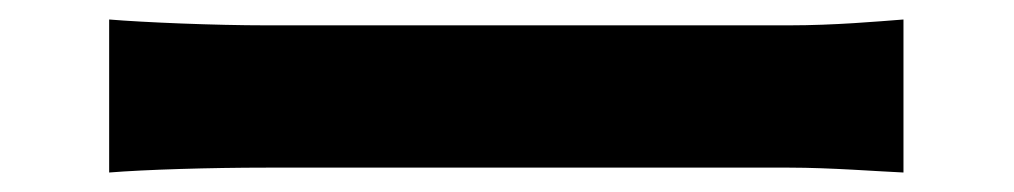

<svg xmlns="http://www.w3.org/2000/svg" viewBox="-20 -483 1040 197"><path d="M92 -306C129 -309 196 -311 253 -311H790C832 -311 883 -307 907 -306V-463C881 -461 836 -457 790 -457H253C201 -457 128 -460 92 -463Z"/></svg>

Font: Source Han Sans SC Bold
Style: Regular
Weight: 700
Designer: Ryoko NISHIZUKA (kana & ideographs); Paul D. Hunt (Latin, Greek & Cyrillic); Wenlong ZHANG (bopomofo); Sandoll Communica
Foundry: Adobe Systems Incorporated
Version: Version 1.001;PS 1.001;hotconv 1.0.78;makeotf.lib2.5.61930